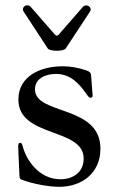

<svg xmlns="http://www.w3.org/2000/svg" viewBox="-20 -698 449 732"><path d="M308.2 -430C278.8 -439.6 249.6 -445.3 218.4 -445.3C134.6 -445.3 50.1 -408 50.1 -318.5C50.1 -172.2 299 -212 299 -93.8C299 -38.4 255.3 -14.6 210.6 -14.6C127.1 -14.6 79.2 -90.2 66.4 -141C64.3 -150.2 61.1 -153.4 57.2 -153.4C50.1 -153.4 49.4 -146.3 49.4 -140.3C49.4 -131 50.8 -101.2 54.3 -27.3C55 -16 57.5 -14.9 65.3 -12.1C103 2.5 164.4 14.2 206 14.2C290.8 14.2 362.9 -36.9 362.9 -131C362.9 -299.7 113.3 -257.8 113.3 -357.6C113.3 -399.1 154.5 -416.2 193.9 -416.2C237.9 -416.2 267.4 -393.5 294.7 -359.7C313.2 -336.3 317.1 -325.3 325.3 -325.3C328.5 -325.3 333.1 -326.7 333.1 -333.8C333.1 -338.4 329.5 -379.3 327.1 -411.9C326.3 -422.2 318.5 -426.5 308.2 -430ZM70 -654.1 161.9 -513.5C169.7 -501.4 223 -501.4 230.8 -513.5L323.2 -654.1C333.5 -669.7 310 -687.1 295.5 -671.2L204.2 -566.4C198.9 -560.4 195 -560.4 189.3 -566.1L97.7 -671.2C83.1 -687.9 59.3 -670.1 70 -654.1Z"/></svg>

Font: Margiela Serif Text
Style: Regular
Weight: 400
Designer: Andreas Faust, Stefan Endress
Version: Version 1.002;FEAKit 1.0